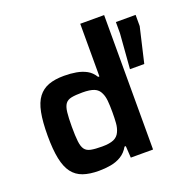

<svg xmlns="http://www.w3.org/2000/svg" viewBox="-133 -866 968 997"><g transform="rotate(-20 351.0 -367.5)"><path d="M247 8Q196 8 160 -4.5Q124 -17 101.5 -46.5Q79 -76 68.5 -127Q58 -178 58 -254Q58 -331 68 -382Q78 -433 100.5 -462.5Q123 -492 158 -505Q193 -518 244 -518Q280 -518 311 -512.5Q342 -507 367 -493.5Q392 -480 409 -452H416V-743H548V0H425L421 -65H414Q397 -35 370.5 -19Q344 -3 312 2.5Q280 8 247 8ZM305 -105Q347 -105 369.5 -115Q392 -125 402 -147Q412 -168 414 -194.5Q416 -221 416 -255Q416 -292 413.5 -318Q411 -344 402 -362Q392 -385 369 -394.5Q346 -404 304 -404Q266 -404 243.5 -399.5Q221 -395 210 -380Q199 -365 195.5 -335Q192 -305 192 -255Q192 -204 195.5 -174Q199 -144 210 -129Q221 -114 244 -109.5Q267 -105 305 -105ZM578 -433 593 -626V-688H702V-626L657 -433Z"/></g></svg>

Font: Saira SemiExpanded SemiBold
Style: Regular
Weight: 600
Width: 6
Designer: Hector Gatti with collaboration of the Omnibus-Type team
Foundry: Omnibus-Type
Version: Version 1.101